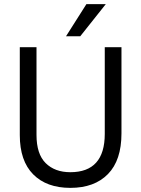

<svg xmlns="http://www.w3.org/2000/svg" viewBox="-20 -903 685 931"><path d="M569 -256Q569 -126 503.5 -59Q438 8 321 8Q206 8 141 -57.5Q76 -123 76 -248V-674H157V-249Q157 -156 201.5 -112Q246 -68 321 -68Q488 -68 488 -254V-674H569ZM369 -727H300L399 -883H493Z"/></svg>

Font: Hind Madurai
Style: Regular
Weight: 400
Designer: Jyotish Sonowal
Foundry: Indian Type Foundry
Version: Version 1.001;PS 1.0;hotconv 1.0.86;makeotf.lib2.5.63406; tt